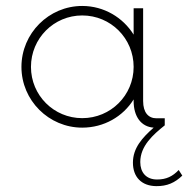

<svg xmlns="http://www.w3.org/2000/svg" viewBox="-20 -425 638 651"><path d="M585.9 151.4C565.4 172.9 543.9 183.6 512.7 183.6C475.1 183.6 455.6 159.2 455.6 124.5C455.6 69.8 499 31.7 538.6 0V-23.9H510.7C483.4 -23.9 465.3 -43 465.3 -82.5V-397H433.1V-307.6C397 -365.7 332.5 -404.8 258.8 -404.8C145.5 -404.8 52.7 -312 52.7 -198.2C52.7 -84.5 145.5 7.8 258.8 7.8C332.5 7.8 397 -29.8 433.1 -87.9V-82.5C433.1 -29.8 458.5 4.9 501 7.8C462.4 42 430.7 76.7 430.7 126.5C430.7 174.8 459.5 205.6 509.8 206.1C546.4 206.5 572.8 194.8 598.1 170.4ZM258.8 -24.4C162.6 -24.4 85 -101.6 85 -198.2C85 -294.9 162.6 -372.6 258.8 -372.6C355.5 -372.6 433.1 -294.9 433.1 -198.2C433.1 -101.6 355.5 -24.4 258.8 -24.4Z"/></svg>

Font: Now ExtraLight
Style: Regular
Weight: 200
Designer: Alfredo Marco Pradil
Foundry: Alfredo Marco Pradil
Version: Version 1.200;hotconv 1.0.109;makeotfexe 2.5.65596